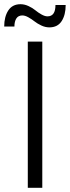

<svg xmlns="http://www.w3.org/2000/svg" viewBox="-23 -898 334 918"><path d="M291 -874Q291 -826.7 271.7 -796.9Q252.4 -767.1 212.9 -767.1Q193.8 -767.1 174.6 -776.1Q155.3 -785.2 142.1 -795.7Q128.9 -806.2 112.8 -815.2Q96.7 -824.2 84 -824.2Q64.5 -824.2 55.2 -809.8Q45.9 -795.4 45.9 -771H-2.9Q-2.9 -817.9 16.6 -847.9Q36.1 -877.9 75.2 -877.9Q94.2 -877.9 113.5 -868.9Q132.8 -859.9 146 -848.9Q159.2 -837.9 175.3 -828.9Q191.4 -819.8 204.1 -819.8Q242.2 -819.8 242.2 -874ZM109.9 -699.2H179.2V0H109.9Z"/></svg>

Font: Montserrat arm Light
Style: Regular
Weight: 300
Designer: Julieta Ulanovsky
Foundry: Julieta Ulanovsky
Version: Version 6.000;PS 006.000;hotconv 1.0.88;makeotf.lib2.5.64775